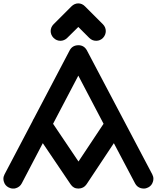

<svg xmlns="http://www.w3.org/2000/svg" viewBox="-50 -1062 931 1140"><path d="M-26.9 17.1C-22.5 32.2 -13.2 43.5 1 50.8C9.3 55.2 18.1 57.6 27.3 57.6C33.2 58.1 39.1 57.1 44.9 55.2C60.1 50.3 71.8 41 79.1 26.9L204.1 -211.9L369.1 32.2C380.4 49.3 395.5 57.6 415.5 57.6H416.5C436.5 57.1 452.6 48.8 463.9 32.2L626 -211.9L752 26.9C759.3 41 771 50.8 786.1 55.2C792 56.6 797.9 57.6 803.7 57.6C813 57.6 821.8 55.2 830.1 50.8C844.2 43.5 853.5 32.2 857.9 17.1C859.9 11.2 860.8 5.4 860.8 -0.5C860.8 -9.8 858.4 -18.6 854 -26.9L465.8 -763.2C454.6 -783.2 438 -793.5 415.5 -793.5H414.6C391.6 -793 374.5 -783.2 363.8 -763.2L150.9 -357.9C147.5 -353 145 -348.1 143.1 -342.8L-22.9 -26.9C-27.3 -18.6 -29.8 -9.8 -29.8 -0.5C-29.8 5.4 -28.8 11.2 -26.9 17.1ZM415 -612.8 564.9 -327.1 416 -103 265.1 -327.1ZM268.1 -918C245.1 -895 245.1 -859.9 268.1 -836.9C291 -814 326.2 -814 349.1 -836.9L415 -901.9L480 -836.9C491.2 -825.7 504.9 -819.8 521 -819.8C537.1 -819.8 550.3 -825.7 561.5 -836.9C583.5 -859.9 584 -895 561 -918L455.1 -1023.9C432.1 -1047.9 397.9 -1047.9 374 -1023.9Z"/></svg>

Font: Nemoy
Style: Bold
Weight: 700
Designer: BSozoo
Foundry: BSozoo
Version: Version 001.000